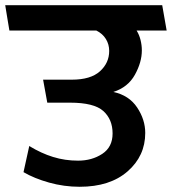

<svg xmlns="http://www.w3.org/2000/svg" viewBox="-31 -700 658 735"><path d="M525 -191Q525 -103 457.5 -44Q390 15 274 15Q214 15 157 -1Q100 -17 59 -41L81 -141Q127 -113 172.5 -99Q218 -85 268 -85Q321 -85 360.5 -111Q400 -137 400 -189Q400 -243 364.5 -275Q329 -307 237 -307H150Q146 -329 142 -351Q138 -373 134 -395H244Q316 -395 351.5 -427Q387 -459 387 -505Q387 -530 374.5 -550.5Q362 -571 338 -583H5Q1 -607 -3 -631Q-7 -655 -11 -680H590L607 -583H492Q502 -567 507 -547Q512 -527 512 -507Q512 -462 485.5 -414Q459 -366 403 -348Q463 -335 494 -288.5Q525 -242 525 -191Z"/></svg>

Font: Palanquin SemiBold
Style: Regular
Weight: 600
Designer: Pria Ravichandran
Version: Version 1.0.4